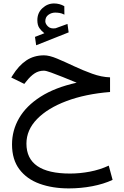

<svg xmlns="http://www.w3.org/2000/svg" viewBox="-20 -741 709 1099"><path d="M233.9 -550.8Q217.3 -563.5 205.6 -580.1Q193.8 -596.7 193.8 -625.5Q193.8 -667.5 222.9 -694.3Q252 -721.2 289.1 -721.2Q321.3 -721.2 348.1 -705.6L348.6 -657.2Q333.5 -665 320.3 -667Q307.1 -668.9 295.9 -668.9Q274.9 -668.9 257.1 -656.2Q239.3 -643.6 239.3 -619.1Q239.7 -604 254.6 -589.6Q269.5 -575.2 296.9 -579.1Q297.9 -579.1 299.1 -579.6Q300.3 -580.1 301.8 -580.6L366.2 -604L373 -555.7L187 -481.9L180.2 -529.8ZM609.9 -298.3V-214.4Q468.8 -203.1 360.8 -162.6Q252.9 -122.1 192.1 -59.6Q131.3 2.9 131.3 81.1Q131.3 252.4 381.3 252.4Q436.5 252.4 494.4 241.5Q552.2 230.5 602.5 207L624.5 288.6Q573.2 312.5 507.6 325Q441.9 337.4 374 337.4Q280.3 337.4 206.8 310.8Q133.3 284.2 91.1 228.3Q48.8 172.4 48.8 85.4Q48.8 4.9 89.6 -65.2Q130.4 -135.3 212.6 -187.7Q294.9 -240.2 418.9 -267.6Q378.9 -284.2 340.1 -299.8Q301.3 -315.4 272.2 -325.9Q243.2 -336.4 231.4 -336.4Q201.7 -336.4 178.2 -321Q154.8 -305.7 132.3 -277.3L119.1 -260.7L44.4 -297.4L51.8 -309.1Q86.9 -365.7 130.6 -395Q174.3 -424.3 231.9 -424.3Q262.2 -424.3 306.4 -405.8Q350.6 -387.2 402.3 -362.8Q454.1 -338.4 507.6 -319.1Q561 -299.8 609.9 -298.3Z"/></svg>

Font: Vazirmatn UI NL
Style: Regular
Weight: 400
Designer: Saber Rastikerdar
Foundry: Saber Rastikerdar
Version: Version 33.003